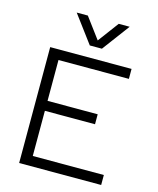

<svg xmlns="http://www.w3.org/2000/svg" viewBox="-134 -1025 918 1117"><g transform="rotate(15 325.0 -466.0)"><path d="M90 0V-698H580V-638H156V-392H458V-332H156V-60H584V0ZM187 -932H254L347 -807L440 -932H506L383 -767H310Z"/></g></svg>

Font: Azeret Mono ExtraLight
Style: Regular
Weight: 250
Designer: Martin Vácha
Foundry: Displaay
Version: Version 1.002